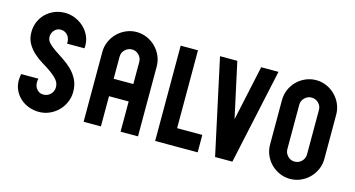

<svg xmlns="http://www.w3.org/2000/svg" viewBox="-80 -1063 2601 1405"><g transform="rotate(15 1220.5 -360.0)"><path d="M268 -735Q308 -735 344.5 -720Q381 -705 409.5 -679Q438 -653 455 -617.5Q472 -582 472 -541L471 -521H339Q341 -537 337 -553Q333 -569 324 -581Q315 -593 301 -600.5Q287 -608 269 -608Q240 -608 221 -586.5Q202 -565 202 -537Q202 -511 222 -490Q242 -469 272.5 -448.5Q303 -428 338 -405Q373 -382 403.5 -352.5Q434 -323 454 -283.5Q474 -244 474 -191Q474 -149 457.5 -111.5Q441 -74 413 -46Q385 -18 347.5 -1.5Q310 15 268 15Q228 15 191.5 1.5Q155 -12 127.5 -36.5Q100 -61 83.5 -95Q67 -129 67 -171Q67 -183 68.5 -195Q70 -207 72 -219H203Q198 -201 199.5 -182.5Q201 -164 209.5 -149.5Q218 -135 232.5 -125.5Q247 -116 268 -116Q299 -116 321 -138Q343 -160 343 -191Q343 -223 322.5 -247Q302 -271 271 -293Q240 -315 204 -336.5Q168 -358 137 -386Q106 -414 85.5 -450Q65 -486 65 -536Q65 -579 81 -615.5Q97 -652 124.5 -678.5Q152 -705 189 -720Q226 -735 268 -735Z M884 -229H735V0H604V-529Q604 -571 620.5 -608.5Q637 -646 665 -674Q693 -702 730.5 -718.5Q768 -735 810 -735Q852 -735 889.5 -718.5Q927 -702 955 -674Q983 -646 999.5 -608.5Q1016 -571 1016 -529V0H884ZM884 -361V-529Q884 -559 862 -581Q840 -603 810 -603Q780 -603 757.5 -581.5Q735 -560 735 -529V-361Z M1146 0V-722H1277V-132H1468V0Z M1444 -722H1575L1666 -304L1756 -722H1887L1731 0H1600Z M2170 -735Q2212 -735 2249.5 -718.5Q2287 -702 2315 -674Q2343 -646 2359.5 -608.5Q2376 -571 2376 -529V-193Q2376 -151 2359.5 -113.5Q2343 -76 2315 -48Q2287 -20 2249.5 -3.5Q2212 13 2170 13Q2128 13 2090.5 -3.5Q2053 -20 2025 -48Q1997 -76 1981 -113.5Q1965 -151 1965 -193V-529Q1965 -571 1981 -608.5Q1997 -646 2025 -674Q2053 -702 2090.5 -718.5Q2128 -735 2170 -735ZM2245 -529Q2245 -560 2223 -581.5Q2201 -603 2170 -603Q2140 -603 2118 -581Q2096 -559 2096 -529V-193Q2096 -163 2117.5 -140.5Q2139 -118 2170 -118Q2201 -118 2223 -140Q2245 -162 2245 -193Z"/></g></svg>

Font: PostBus
Style: Regular
Weight: 400
Designer: Peter Wiegel
Version: Version 1.001